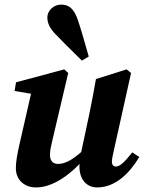

<svg xmlns="http://www.w3.org/2000/svg" viewBox="-20 -803 631 838"><path d="M137.2 15.1C208.1 15.1 288.8 -36.5 364.6 -129.7H377.4L358.9 -162C304.3 -108.9 267.1 -87.5 233.4 -87.5C213.7 -87.5 198.2 -97.9 198.2 -127.6C198.2 -147.5 203.5 -169.5 209.7 -195.4L277.7 -484.4L260.4 -500.2L49.9 -443.7L43.7 -405.9L139.7 -389.8L121.2 -419L63 -164.5C55.8 -131.2 49.2 -97.7 49.2 -69.3C49.2 -16 88.2 15.1 137.2 15.1ZM404 15.1C486.8 15.1 548.4 -51.9 587.9 -117.6L557.2 -138C524.1 -95.8 503.4 -76.1 485.7 -76.1C475.8 -76.1 468.4 -83.3 468.4 -96.6C468.4 -106.9 471 -120.7 475.3 -139.3L552 -484.4L532.6 -500.2L398.8 -458C389.9 -407.6 380.8 -358.6 370.7 -309.7L331.9 -127.2H335.2C329.1 -103.7 326.7 -89.5 326.7 -76.2C326.7 -17.6 359.8 15.1 404 15.1ZM367.3 -556.3C352.3 -607.9 338.9 -658 322.2 -708.8C303.3 -769.2 278 -782.9 246.7 -782.9C216.6 -782.9 186.7 -759.5 186.7 -725.9C186.7 -695.3 204.4 -670.1 234.3 -641.6C268.4 -605.1 303 -573.5 337.6 -538.3L367.3 -556.3Z"/></svg>

Font: Source Serif 4 Variable
Style: Italic
Weight: 400
Italic angle: -12°
Designer: Frank Grießhammer
Foundry: Adobe Systems Incorporated
Version: Version 4.004;hotconv 1.0.116;makeotfexe 2.5.65601